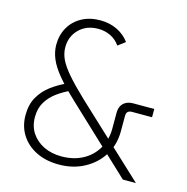

<svg xmlns="http://www.w3.org/2000/svg" viewBox="-106 -811 895 921"><g transform="rotate(15 341.5 -350.0)"><path d="M582 0 265 -298Q204 -355 169.5 -396.5Q135 -438 120.5 -473Q106 -508 106 -542Q106 -591 128 -629Q150 -667 189.5 -688.5Q229 -710 281 -710Q328 -710 365.5 -691.5Q403 -673 426 -641L390 -614Q371 -641 343 -654.5Q315 -668 282 -668Q224 -668 187.5 -632Q151 -596 151 -542Q151 -512 164.5 -483Q178 -454 210.5 -416Q243 -378 300 -324L647 0ZM266 10Q202 10 153.5 -14Q105 -38 78 -80.5Q51 -123 51 -178Q51 -231 72.5 -268.5Q94 -306 129 -332Q164 -358 202 -375L231 -347Q197 -332 166 -309.5Q135 -287 116 -255.5Q97 -224 97 -181Q97 -135 119.5 -101.5Q142 -68 180.5 -49.5Q219 -31 268 -31Q327 -31 372.5 -55Q418 -79 444 -123Q470 -167 470 -223V-301Q470 -322 478 -336.5Q486 -351 501 -358.5Q516 -366 535 -366H640V-325H541Q527 -325 520 -318.5Q513 -312 513 -297V-221Q513 -155 481 -103Q449 -51 393 -20.5Q337 10 266 10Z"/></g></svg>

Font: SUSE ExtraLight
Style: Regular
Weight: 250
Designer: Rene Bieder
Foundry: SUSE
Version: Version 1.000